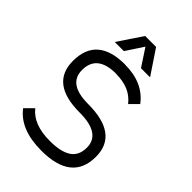

<svg xmlns="http://www.w3.org/2000/svg" viewBox="-253 -986 1092 1092"><g transform="rotate(45 293.0 -439.5)"><path d="M463.9 -195.3Q463.9 -307.6 293 -307.6Q58.6 -307.6 58.6 -488.3Q58.6 -683.6 283.2 -683.6V-683.1Q429.7 -683.1 502.9 -585.4L454.1 -536.6Q424.3 -574.7 382.1 -592.3Q339.8 -609.9 283.2 -609.9V-610.4Q131.8 -610.4 131.8 -488.3Q131.8 -376 293 -376Q537.1 -376 537.1 -195.3Q537.1 0 293 0Q122.1 0 48.8 -97.7L97.7 -146.5Q154.8 -73.2 287.6 -73.2Q376 -73.2 419.9 -102.5Q463.9 -131.8 463.9 -195.3ZM150.9 -732.4 249 -878.9H336.9L435.1 -732.4H361.8L293 -837.4L224.1 -732.4Z"/></g></svg>

Font: Sanitrixie
Style: Regular
Weight: 400
Designer: Jayvee D. Enaguas (Grand Chaos)
Version: Version 1.1 - 6/9/2013